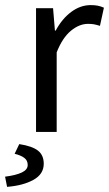

<svg xmlns="http://www.w3.org/2000/svg" viewBox="-59 -518 428 754"><path d="M149.4 -485.8 156.7 -397.9H159.7Q184.6 -444.3 220.7 -471.2Q256.8 -498 297.4 -498Q313 -498 325 -495.6Q336.9 -493.2 349.1 -487.8L333.5 -416.5Q319.3 -420.9 309.8 -422.6Q300.3 -424.3 286.6 -424.3Q252.4 -424.3 219.5 -397.2Q186.5 -370.1 163.6 -312.5V0H82.5V-485.8ZM-31.2 215.8 -39.1 175.8Q3.4 170.4 26.6 159.4Q49.8 148.4 49.8 129.9Q49.8 111.8 36.1 101.8Q22.5 91.8 -1.5 85.9L16.6 47.9Q67.4 55.7 90.1 73.5Q112.8 91.3 112.8 125Q112.8 166 72 188.5Q31.2 210.9 -31.2 215.8Z"/></svg>

Font: Varta
Style: Regular
Weight: 400
Designer: Joana Correia, Viktoriya Grabowska, Eben Sorkin
Foundry: Sorkin Type
Version: Version 1.003; ttfautohint (v1.3) -l 8 -r 24 -G 200 -x 12 -H